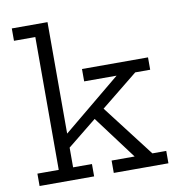

<svg xmlns="http://www.w3.org/2000/svg" viewBox="-86 -869 883 948"><g transform="rotate(-10 355.0 -395.0)"><path d="M215 -62H309.5V0H36V-62H143V-728H36V-790H215ZM401 -337.5 612.5 -62H682V0H408V-62H523.5L350 -294ZM193.5 -143.5 178.5 -201 505 -470.5H342.5V-532.5H673.5V-470.5H598.5Z"/></g></svg>

Font: Hepta Slab ExtraLight
Style: Regular
Weight: 400
Version: Version 1.102